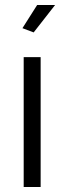

<svg xmlns="http://www.w3.org/2000/svg" viewBox="-20 -750 258 770"><path d="M115 -620 70 -637 129 -730H201ZM75 0V-521H143V0Z"/></svg>

Font: Oxford Sans
Style: Regular
Weight: 400
Designer: Matt McInerney, Pablo Impallari, Rodrigo Fuenzalida
Foundry: Matt McInerney, Pablo Impallari, Rodrigo Fuenzalida
Version: Version 3.000g; ttfautohint (v1.5) -l 8 -r 28 -G 28 -x 14 -D